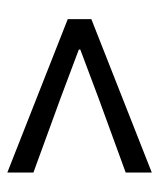

<svg xmlns="http://www.w3.org/2000/svg" viewBox="26 -600 444 537"><g transform="rotate(-90 248.5 -332.0)"><path d="M34 -130 463 -299V-365L34 -534V-461L245 -384L378 -334V-330L245 -280L34 -203Z"/></g></svg>

Font: SSansPro
Style: Regular
Weight: 400
Designer: Paul D. Hunt
Foundry: Adobe Systems Incorporated
Version: Version 3.006;hotconv 1.0.111;makeotfexe 2.5.65597